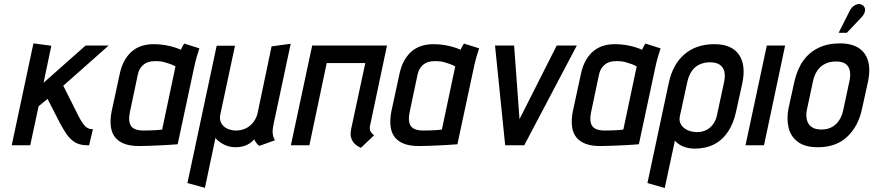

<svg xmlns="http://www.w3.org/2000/svg" viewBox="-20 -730 4389 965"><path d="M375 -146 298 -299 526 -501H410L199 -314L238 -500L148 -512L39 0H132L174 -196L219 -233L281 -112Q296 -84 313 -58Q330 -32 355 -16Q380 0 417 0H428L447 -81H443Q430 -81 419.5 -87Q409 -93 398 -107.5Q387 -122 375 -146Z M982 -487 906 -511Q899 -501 894 -490.5Q889 -480 889 -480Q876 -486 855.5 -492.5Q835 -499 808.5 -503.5Q782 -508 753 -508Q723 -508 696.5 -500.5Q670 -493 647.5 -475.5Q625 -458 607.5 -428.5Q590 -399 581 -355L541 -170Q533 -128 537 -95Q541 -62 558.5 -40Q576 -18 606 -7Q636 4 679 4Q699 4 724.5 3Q750 2 776 1Q802 0 824 -1.5Q846 -3 859.5 -4Q873 -5 873 -5L956 -393Q961 -417 968 -441.5Q975 -466 982 -487ZM633 -167 672 -352Q677 -377 688.5 -391.5Q700 -406 713.5 -413Q727 -420 740 -421.5Q753 -423 763 -423Q774 -423 786 -421.5Q798 -420 811.5 -416Q825 -412 837.5 -407.5Q850 -403 862 -396L795 -79Q789 -78 779 -77Q769 -76 756.5 -75.5Q744 -75 730 -74.5Q716 -74 701 -74Q672 -74 654.5 -83Q637 -92 631.5 -112.5Q626 -133 633 -167Z M1355 -106 1441 -510 1345 -497 1275 -163Q1270 -139 1256 -119.5Q1242 -100 1221.5 -88Q1201 -76 1172 -74Q1149 -73 1127 -81.5Q1105 -90 1093.5 -108.5Q1082 -127 1087 -153L1161 -500H1069L922 190L1010 214L1063 -37Q1068 -29 1077.5 -21.5Q1087 -14 1100 -6.5Q1113 1 1129 5.5Q1145 10 1165 10Q1185 10 1203 5Q1221 0 1235 -9.5Q1249 -19 1258 -30Q1260 -24 1264.5 -17Q1269 -10 1274 -5Q1279 0 1284 3L1362 -25Q1361 -28 1356.5 -36Q1352 -44 1350.5 -61Q1349 -78 1355 -106Z M1839 -94 1925 -501H1549L1442 0H1535L1622 -413H1816L1745 -82Q1739 -54 1745.5 -35.5Q1752 -17 1763.5 -6.5Q1775 4 1784.5 8.5Q1794 13 1794 13L1860 -50Q1849 -58 1843 -68.5Q1837 -79 1839 -94Z M2388 -487 2312 -511Q2305 -501 2300 -490.5Q2295 -480 2295 -480Q2282 -486 2261.5 -492.5Q2241 -499 2214.5 -503.5Q2188 -508 2159 -508Q2129 -508 2102.5 -500.5Q2076 -493 2053.5 -475.5Q2031 -458 2013.5 -428.5Q1996 -399 1987 -355L1947 -170Q1939 -128 1943 -95Q1947 -62 1964.5 -40Q1982 -18 2012 -7Q2042 4 2085 4Q2105 4 2130.5 3Q2156 2 2182 1Q2208 0 2230 -1.5Q2252 -3 2265.5 -4Q2279 -5 2279 -5L2362 -393Q2367 -417 2374 -441.5Q2381 -466 2388 -487ZM2039 -167 2078 -352Q2083 -377 2094.5 -391.5Q2106 -406 2119.5 -413Q2133 -420 2146 -421.5Q2159 -423 2169 -423Q2180 -423 2192 -421.5Q2204 -420 2217.5 -416Q2231 -412 2243.5 -407.5Q2256 -403 2268 -396L2201 -79Q2195 -78 2185 -77Q2175 -76 2162.5 -75.5Q2150 -75 2136 -74.5Q2122 -74 2107 -74Q2078 -74 2060.5 -83Q2043 -92 2037.5 -112.5Q2032 -133 2039 -167Z M2468 -501 2519 0H2615L2879 -501H2778L2591 -131L2564 -501Z M3300 -487 3224 -511Q3217 -501 3212 -490.5Q3207 -480 3207 -480Q3194 -486 3173.5 -492.5Q3153 -499 3126.5 -503.5Q3100 -508 3071 -508Q3041 -508 3014.5 -500.5Q2988 -493 2965.5 -475.5Q2943 -458 2925.5 -428.5Q2908 -399 2899 -355L2859 -170Q2851 -128 2855 -95Q2859 -62 2876.5 -40Q2894 -18 2924 -7Q2954 4 2997 4Q3017 4 3042.5 3Q3068 2 3094 1Q3120 0 3142 -1.5Q3164 -3 3177.5 -4Q3191 -5 3191 -5L3274 -393Q3279 -417 3286 -441.5Q3293 -466 3300 -487ZM2951 -167 2990 -352Q2995 -377 3006.5 -391.5Q3018 -406 3031.5 -413Q3045 -420 3058 -421.5Q3071 -423 3081 -423Q3092 -423 3104 -421.5Q3116 -420 3129.5 -416Q3143 -412 3155.5 -407.5Q3168 -403 3180 -396L3113 -79Q3107 -78 3097 -77Q3087 -76 3074.5 -75.5Q3062 -75 3048 -74.5Q3034 -74 3019 -74Q2990 -74 2972.5 -83Q2955 -92 2949.5 -112.5Q2944 -133 2951 -167Z M3680 -171 3711 -312Q3730 -404 3693.5 -456Q3657 -508 3570 -508Q3480 -508 3420.5 -457.5Q3361 -407 3341 -312L3234 190L3321 215L3372 -23Q3379 -15 3389 -7.5Q3399 0 3412 5.5Q3425 11 3440 14Q3455 17 3471 17Q3527 17 3569 -4.5Q3611 -26 3639 -68Q3667 -110 3680 -171ZM3619 -316 3585 -158Q3580 -129 3566 -108.5Q3552 -88 3531 -77Q3510 -66 3483 -66Q3465 -66 3448.5 -71Q3432 -76 3418.5 -86.5Q3405 -97 3399 -112Q3393 -127 3397 -146L3434 -316Q3441 -349 3456 -371.5Q3471 -394 3495 -405.5Q3519 -417 3549 -417Q3579 -417 3597 -405Q3615 -393 3620.5 -370.5Q3626 -348 3619 -316Z M3727 0H3820L3926 -501H3834Z M4313 -185 4342 -317Q4362 -409 4325.5 -460.5Q4289 -512 4201 -512Q4140 -512 4093.5 -489.5Q4047 -467 4016.5 -424Q3986 -381 3972 -317L3943 -185Q3933 -133 3943.5 -88.5Q3954 -44 3990 -17Q4026 10 4091 10Q4183 10 4239 -43.5Q4295 -97 4313 -185ZM4249 -321 4218 -176Q4212 -148 4198 -126Q4184 -104 4161.5 -91.5Q4139 -79 4109 -79Q4077 -79 4059 -92Q4041 -105 4035.5 -127.5Q4030 -150 4035 -176L4066 -321Q4073 -354 4088.5 -376Q4104 -398 4127.5 -409.5Q4151 -421 4181 -421Q4212 -421 4229 -409.5Q4246 -398 4251 -375.5Q4256 -353 4249 -321ZM4309 -642Q4320 -653 4324.5 -664.5Q4329 -676 4327 -687Q4325 -698 4315 -704Q4303 -712 4290.5 -709Q4278 -706 4268 -698Q4258 -690 4252 -678L4195 -565H4236Z"/></svg>

Font: Advent Pro SemiBold
Style: Italic
Weight: 600
Italic angle: -12°
Version: Version 3.000